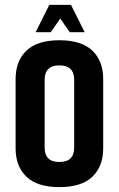

<svg xmlns="http://www.w3.org/2000/svg" viewBox="-20 -757 487 787"><path d="M44 -149V-433Q44 -507 88.5 -549.5Q133 -592 223.5 -592Q314 -592 358.5 -549.5Q403 -507 403 -433V-149Q403 -75 358.5 -32.5Q314 10 223.5 10Q133 10 88.5 -32.5Q44 -75 44 -149ZM284 -152V-430Q284 -489 223.5 -489Q163 -489 163 -430V-152Q163 -93 223.5 -93Q284 -93 284 -152ZM227 -681 188 -625H126L182 -737H271L327 -625H266Z"/></svg>

Font: Khand SemiBold
Style: Regular
Weight: 600
Designer: Devanagari: Sanchit Sawaria, Jyotish Sonowal; Latin: Satya Rajpurohit
Foundry: Indian Type Foundry
Version: Version 1.101;PS 1.0;hotconv 1.0.78;makeotf.lib2.5.61930; tt